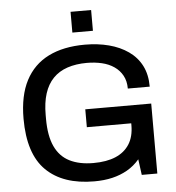

<svg xmlns="http://www.w3.org/2000/svg" viewBox="-59 -929 913 995"><g transform="rotate(-5 397.5 -431.0)"><path d="M392 12Q229 12 141.5 -74Q54 -160 54 -343Q54 -463 95 -541.5Q136 -620 214 -659Q292 -698 404 -698Q471 -698 528.5 -683Q586 -668 629.5 -637.5Q673 -607 696.5 -561Q720 -515 720 -452H606Q606 -491 590.5 -519.5Q575 -548 547.5 -567Q520 -586 483.5 -594.5Q447 -603 406 -603Q349 -603 304.5 -588Q260 -573 230 -542Q200 -511 185 -464Q170 -417 170 -353V-332Q170 -244 195.5 -189Q221 -134 271.5 -108.5Q322 -83 395 -83Q464 -83 511 -103Q558 -123 583 -162.5Q608 -202 608 -261V-271H377V-364H720V0H639L628 -82Q600 -49 564 -28.5Q528 -8 485.5 2Q443 12 392 12ZM345 -766V-874H452V-766Z"/></g></svg>

Font: Archivo SemiBold Medium
Style: Regular
Weight: 500
Version: Version 2.001